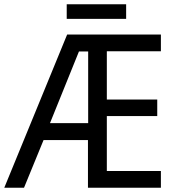

<svg xmlns="http://www.w3.org/2000/svg" viewBox="-21 -875 825 895"><path d="M729 0H389V-222H182L91 0H-1L292 -714H729V-636H477V-411H712V-334H477V-78H729ZM212 -301H390V-635H347ZM567 -855V-787H290V-855Z"/></svg>

Font: Noto Sans SemiCondensed
Style: Regular
Weight: 400
Width: 4
Designer: Monotype Design Team
Foundry: Monotype Imaging Inc.
Version: Version 2.013; ttfautohint (v1.8.4.7-5d5b)